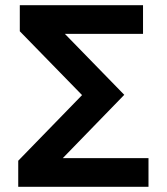

<svg xmlns="http://www.w3.org/2000/svg" viewBox="-20 -717 640 737"><path d="M50 0H550V-110H221L457 -353L229 -587H529V-697H56V-597L295 -352L50 -100Z"/></svg>

Font: CommitMonoV143 ExtLt
Style: Regular
Weight: 200
Monospace: yes
Designer: Eigil Nikolajsen
Foundry: Eigil Nikolajsen
Version: Version 1.143